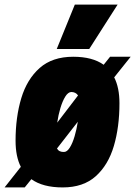

<svg xmlns="http://www.w3.org/2000/svg" viewBox="-56 -809 591 839"><path d="M218 10Q131 10 81 -26L52 10H-36L35 -80Q12 -125 12 -194Q12 -297 37 -380Q62 -463 117.5 -512Q173 -561 264 -561Q348 -561 397 -526L425 -561H515L443 -471Q466 -426 466 -358Q466 -254 441.5 -171Q417 -88 362.5 -39Q308 10 218 10ZM255 -407Q241 -406 229 -386.5Q217 -367 208 -337Q199 -307 194 -273L285 -392Q275 -407 255 -407ZM224 -145Q237 -145 249 -164Q261 -183 270 -213.5Q279 -244 284 -277L193 -160Q202 -144 224 -145ZM192 -595 271 -789H458L334 -595Z"/></svg>

Font: Georama Semi Condensed Black
Style: Italic
Weight: 900
Width: 4
Italic angle: -9°
Designer: Jean-Baptiste Levee
Foundry: Production Type
Version: Version 1.000